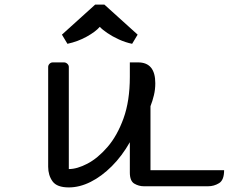

<svg xmlns="http://www.w3.org/2000/svg" viewBox="-20 -812 997 837"><path d="M280 -520V-75Q316 -75 361 -98.5Q406 -122 448.5 -171Q491 -220 518.5 -296Q546 -372 546 -477V-540H582Q657 -540 657 -449Q657 -422 651 -397Q645 -372 636 -349V-70H957Q957 -27 935 -13.5Q913 0 887 0H607Q585 0 565.5 -11.5Q546 -23 546 -60V-192Q512 -132 467.5 -87.5Q423 -43 375 -19Q327 5 280 5Q228 5 209 -21.5Q190 -48 190 -85V-520Q190 -528 196 -534Q202 -540 210 -540H259Q267 -540 273.5 -534Q280 -528 280 -520ZM580 -661 556 -621Q527 -627 498.5 -640Q470 -653 448 -668Q426 -683 415 -695Q397 -674 358.5 -652.5Q320 -631 274 -621L250 -661L395 -792H435Z"/></svg>

Font: Warnes
Style: Regular
Weight: 400
Designer: Eduardo Rodriguez Tunni
Foundry: Eduardo Rodriguez Tunni
Version: Version 1.002; ttfautohint (v1.8.4.7-5d5b);gftools[0.9.23]